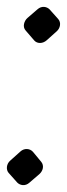

<svg xmlns="http://www.w3.org/2000/svg" viewBox="-29 -522 194 554"><path d="M1 -59C-11 -49 -12 -32 -4 -23L21 5C29 13 44 16 56 5L85 -20C95 -29 99 -44 90 -55L66 -84C57 -94 41 -95 30 -85ZM50 -470C41 -462 35 -445 45 -434L70 -405C79 -395 95 -396 106 -406L135 -432C145 -441 148 -457 139 -467L114 -495C106 -503 91 -506 79 -495Z"/></svg>

Font: Reckless Catfish
Style: HeavyIt
Weight: 400
Foundry: Cannot Into Space Fonts
Version: Version 0.2894